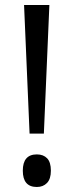

<svg xmlns="http://www.w3.org/2000/svg" viewBox="-20 -800 294 766"><path d="M98 -267 76 -780H177L155 -267ZM127 -54Q71 -54 71 -119Q71 -184 127 -184Q153 -184 168 -168.5Q183 -153 183 -119Q183 -86 167.5 -70Q152 -54 127 -54Z"/></svg>

Font: Noto Sans Malayalam UI Condensed
Style: Regular
Weight: 400
Width: 3
Designer: Jelle Bosma - Monotype Design Team
Foundry: Monotype Imaging Inc.
Version: Version 2.104; ttfautohint (v1.8.4.7-5d5b)